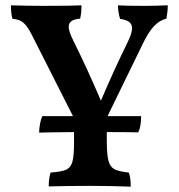

<svg xmlns="http://www.w3.org/2000/svg" viewBox="-20 -698 671 721"><path d="M610 -678Q610 -655 605 -628Q579 -622 557.5 -599Q536 -576 513 -527L384 -262H510Q510 -222 499 -201Q452 -202 381 -202V-173Q381 -119 387 -95.5Q393 -72 409 -63Q425 -54 464 -50Q471 -30 471 3Q399 0 320 0Q237 0 163 2Q163 -29 170 -50Q212 -53 229 -61Q246 -69 252 -91Q258 -113 258 -164V-202L171 -201L127 -200Q127 -216 130.5 -234Q134 -252 139 -262H254L99 -568Q83 -600 67.5 -613Q52 -626 27 -627Q21 -647 21 -678Q87 -676 143 -676Q252 -676 286 -678Q286 -649 281 -628Q258 -626 248 -618.5Q238 -611 238 -597Q238 -580 255 -546Q305 -446 359 -320Q408 -435 458 -537Q476 -573 476 -592Q476 -607 465 -615.5Q454 -624 431 -627Q423 -653 423 -678Q450 -676 522 -676Q560 -676 610 -678Z"/></svg>

Font: Vollkorn SC SemiBold
Style: Regular
Weight: 600
Designer: Friedrich Althausen
Foundry: Friedrich Althausen
Version: Version 4.015